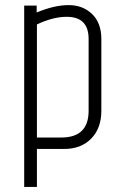

<svg xmlns="http://www.w3.org/2000/svg" viewBox="-20 -585 483 754"><path d="M328 -432Q328 -519 242 -519Q188 -519 125 -489V-45H221Q328 -45 328 -150ZM124 -536Q194 -565 249.5 -565Q305 -565 341.5 -530Q378 -495 378 -432V-150Q378 -81 338 -40.5Q298 0 232 0H125V149H75V-563H124Z"/></svg>

Font: Khand Light
Style: Regular
Weight: 300
Designer: Devanagari: Sanchit Sawaria, Jyotish Sonowal; Latin: Satya Rajpurohit
Foundry: Indian Type Foundry
Version: Version 1.101;PS 1.0;hotconv 1.0.78;makeotf.lib2.5.61930; tt